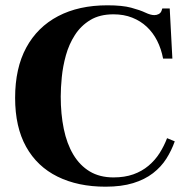

<svg xmlns="http://www.w3.org/2000/svg" viewBox="-20 -692 708 724"><path d="M378 12Q274 12 197 -26Q120 -64 78.5 -138.5Q37 -213 37 -323Q37 -435 79 -512.5Q121 -590 199 -631Q277 -672 385 -672Q441 -672 474.5 -663Q508 -654 528 -644.5Q548 -635 562 -635Q571 -635 578.5 -639Q586 -643 589 -651L592 -660H620L630 -471H595Q588 -508 572.5 -538.5Q557 -569 533.5 -591Q510 -613 478.5 -625.5Q447 -638 408 -638Q356 -638 320.5 -616.5Q285 -595 262.5 -560Q240 -525 228.5 -483.5Q217 -442 213 -401Q209 -360 209 -328Q209 -262 220.5 -206Q232 -150 256.5 -109Q281 -68 318.5 -45.5Q356 -23 408 -23Q450 -23 482.5 -34.5Q515 -46 540 -67Q565 -88 582 -115Q599 -142 610 -171L639 -159Q627 -125 607.5 -94Q588 -63 557 -39Q526 -15 482 -1.5Q438 12 378 12Z"/></svg>

Font: Frank Ruhl Libre ExtraBold
Style: Regular
Weight: 800
Designer: Yanek Iontef
Foundry: Fontef
Version: Version 6.003;gftools[0.9.30]